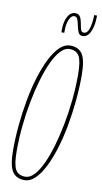

<svg xmlns="http://www.w3.org/2000/svg" viewBox="-98 -930 521 984"><g transform="rotate(10 162.0 -437.5)"><path d="M104 10Q60 10 40 -21.5Q20 -53 20 -132Q20 -196 26.5 -263.5Q33 -331 45 -396Q57 -461 74.5 -517.5Q92 -574 114 -617.5Q136 -661 161.5 -685.5Q187 -710 216 -710Q260 -710 280 -679Q300 -648 300 -568Q300 -504 293.5 -436.5Q287 -369 275 -304Q263 -239 245.5 -182.5Q228 -126 206 -82.5Q184 -39 158.5 -14.5Q133 10 104 10ZM105 -8Q129 -8 151 -31.5Q173 -55 192.5 -97Q212 -139 228 -194Q244 -249 256 -311.5Q268 -374 274.5 -439.5Q281 -505 281 -568Q281 -640 266 -666Q251 -692 215 -692Q192 -692 169.5 -668.5Q147 -645 127.5 -603Q108 -561 92 -506Q76 -451 64 -388.5Q52 -326 45.5 -260.5Q39 -195 39 -132Q39 -60 54 -34Q69 -8 105 -8ZM159 -769Q159 -772 159 -775.5Q159 -779 159 -782Q159 -824 173.5 -851Q188 -878 213 -878Q231 -878 238.5 -864.5Q246 -851 249 -832.5Q252 -814 256 -800.5Q260 -787 272 -787Q287 -787 295 -804Q303 -821 306 -842.5Q309 -864 309 -877Q309 -879 309 -881Q309 -883 309 -885H324Q324 -884 324 -883Q324 -882 324 -880Q324 -833 309.5 -801Q295 -769 269 -769Q253 -769 246.5 -783Q240 -797 236.5 -815.5Q233 -834 228 -848Q223 -862 210 -862Q195 -862 184.5 -839Q174 -816 174 -779Q174 -777 174 -774Q174 -771 174 -769Z"/></g></svg>

Font: Georama ExtraCondensed Thin
Style: Italic
Weight: 100
Width: 2
Italic angle: -9°
Designer: Jean-Baptiste Levee
Foundry: Production Type
Version: Version 1.001